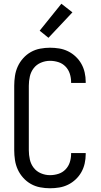

<svg xmlns="http://www.w3.org/2000/svg" viewBox="-20 -998 540 1026"><path d="M247 8Q221 8 194.5 3Q168 -2 145 -15Q122 -28 104 -48Q86 -68 75 -92Q64 -116 60 -142.5Q56 -169 56 -195V-540Q56 -566 60 -592.5Q64 -619 75 -643Q86 -667 104 -687Q122 -707 145 -720Q168 -733 194.5 -738Q221 -743 247 -743Q272 -743 296.5 -739Q321 -735 343.5 -724Q366 -713 384.5 -695.5Q403 -678 415 -656.5Q427 -635 432.5 -610.5Q438 -586 438 -561V-555H360V-559Q360 -582 353 -604Q346 -626 330 -642.5Q314 -659 292 -666Q270 -673 247 -673Q222 -673 198.5 -663Q175 -653 160 -633.5Q145 -614 139.5 -589.5Q134 -565 134 -540V-195Q134 -170 139.5 -145.5Q145 -121 160 -101.5Q175 -82 198.5 -72Q222 -62 247 -62Q270 -62 292 -69Q314 -76 330 -92.5Q346 -109 353 -131Q360 -153 360 -176V-180H438V-174Q438 -149 432.5 -124.5Q427 -100 415 -78.5Q403 -57 384.5 -39.5Q366 -22 343.5 -11Q321 0 296.5 4Q272 8 247 8ZM239 -796 192 -834 308 -978 367 -932Z"/></svg>

Font: Iosevka Term Curly
Style: Regular
Weight: 400
Designer: Belleve Invis
Foundry: Belleve Invis
Version: Version 32.3.0